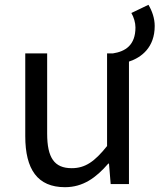

<svg xmlns="http://www.w3.org/2000/svg" viewBox="-20 -765 663 798"><path d="M526 -711C536 -694 543 -671 543 -651C543 -577 501 -551 449 -543H425V-158C373 -93 334 -66 278 -66C206 -66 176 -109 176 -210V-543H85V-199C85 -61 136 13 250 13C325 13 379 -26 430 -85H433L440 0H516V-509C568 -526 623 -568 623 -657C623 -689 612 -720 597 -745Z"/></svg>

Font: Noto Sans Mono CJK SC Regular
Style: Regular
Weight: 400
Designer: Ryoko NISHIZUKA (kana & ideographs); Paul D. Hunt (Latin, Greek & Cyrillic); Wenlong ZHANG (bopomofo); Sandoll Communica
Foundry: Adobe Systems Incorporated
Version: Version 1.005;PS 1.005;hotconv 1.0.96;makeotf.lib2.5.65012